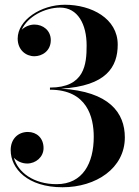

<svg xmlns="http://www.w3.org/2000/svg" viewBox="-20 -779 586 809"><path d="M506 -200C506 -303 441.5 -393.5 237.5 -405.5C429 -416.5 476 -498 476 -591C476 -701.5 365 -759 253.5 -759C151.5 -759 54.5 -694 54.5 -616.5C54.5 -569 88.5 -542 125 -542C156.5 -542 194 -563.5 194 -610C194 -651 161 -675.5 125 -675.5C106.5 -675.5 85.5 -667.5 71.5 -653.5C95.5 -709 169.5 -747 233 -747C308 -747 345 -676.5 345 -587.5C345 -508.5 337 -410 190.5 -410V-401C347 -401 375 -285.5 375 -202.5C375 -92 329 -3 218.5 -3C121.5 -3 55.5 -53 38.5 -114.5C51.5 -100 72.5 -90 94.5 -90C130.5 -90 163.5 -117 163.5 -155C163.5 -197.5 134.5 -223 97.5 -223C56.5 -223 25 -194 25 -146.5C25 -69 95.5 10 243.5 10C384.5 10 506 -70 506 -200Z"/></svg>

Font: Bodoni* 24pt Medium
Style: Regular
Weight: 500
Version: Version 2.3